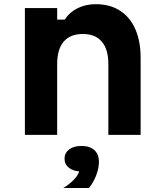

<svg xmlns="http://www.w3.org/2000/svg" viewBox="-20 -652 790 928"><path d="M100.3 -613.1H256.3V-557.3H292.9Q315.2 -592.5 354.6 -612.1Q393.9 -631.8 443.2 -631.8Q510.9 -631.8 559.4 -600.8Q608 -569.8 633.9 -511.4Q659.7 -452.9 659.7 -372.1V0H503.7V-342.1Q503.7 -413.2 472.3 -450.4Q440.9 -487.7 380.3 -487.7Q319.2 -487.7 287.7 -450.7Q256.3 -413.8 256.3 -342.1V0H100.3ZM291.9 115Q291.9 87.4 314 70.4Q336.1 53.4 373 53.4Q409.9 53.4 432 70.4Q454.1 87.4 454.1 115Q454.1 142.6 432 159.6Q409.9 176.6 373 176.6Q336.1 176.6 314 159.6Q291.9 142.6 291.9 115ZM363.8 168.6 373 53.4Q413.9 53.4 436 73.4Q458.1 93.4 458.1 130Q458.1 161 445 195.3Q431.9 229.5 410.2 256.6H285.9Q319.5 236.2 341 212.2Q362.5 188.2 363.8 168.6Z"/></svg>

Font: Martian Mono VF sWd Rg
Style: Regular
Weight: 400
Width: 6
Monospace: yes
Designer: Roman Shamin
Foundry: Evil Martians
Version: Version 1.100